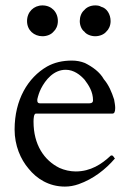

<svg xmlns="http://www.w3.org/2000/svg" viewBox="-20 -677 494 710"><path d="M113 -257H396C403 -257 406 -264 406 -278C406 -287 404 -297 402 -309C393 -337 382 -363 364 -384C349 -411 322 -430 294 -444C279 -450 263 -453 246 -453C211 -453 181 -446 154 -431C83 -390 34 -308 34 -198C34 -139 56 -88 86 -53C115 -17 160 13 220 13C237 13 254 10 271 4C325 -15 371 -51 405 -91C402 -93 399 -102 394 -102H392C390 -102 390 -102 389 -101C356 -70 315 -43 260 -43C239 -43 218 -48 200 -56C143 -84 104 -142 104 -227C104 -239 105 -257 113 -257ZM118 -304V-310C121 -323 125 -336 132 -350C148 -381 178 -419 223 -419C253 -419 277 -400 293 -382C308 -362 324 -338 324 -306C324 -299 320 -295 311 -295H127C122 -295 118 -298 118 -304ZM373 -560C382 -568 389 -582 389 -599C389 -624 375 -647 354 -652C348 -656 340 -657 332 -657C315 -657 300 -650 292 -640C281 -631 275 -615 275 -599C275 -583 282 -567 292 -560C299 -550 316 -543 332 -543C349 -543 365 -550 373 -560ZM137 -657C105 -657 80 -633 80 -599C80 -565 106 -543 137 -543C153 -543 169 -549 178 -560C187 -568 194 -582 194 -599C194 -633 170 -657 137 -657Z"/></svg>

Font: fbb
Style: Regular
Weight: 400
Designer: David J. Perry, Michael Sharpe
Version: Version 1.045